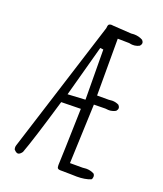

<svg xmlns="http://www.w3.org/2000/svg" viewBox="-136 -826 772 912"><g transform="rotate(20 250.0 -370.0)"><path d="M272.9 -613.3 274.9 -360.4 186 -355.5 256.8 -615.2ZM269.5 -736.8Q261.2 -736.8 256.8 -732.9Q252 -727.5 251.5 -713.4L40 -44.9Q38.1 -39.6 38.1 -34.2Q38.1 -28.8 40 -22.9Q51.3 -10.3 60.1 -10.3Q69.8 -10.3 80.6 -25.4Q106.9 -94.7 170.4 -310.1L269 -312Q262.2 -58.1 260.3 -26.9Q260.3 -24.9 260.3 -22.9Q260.3 -12.2 264.2 -8.3Q268.1 -4.4 276.4 -4.4Q302.7 -4.4 329.6 -3.7Q356.4 -2.9 360.8 -2.9Q401.9 -2.9 430.7 -14.6Q436 -20.5 436 -29.3Q436 -38.1 430.7 -43.9Q412.1 -53.7 390.6 -53.7Q382.3 -53.7 372.6 -52.2H308.6L320.3 -352.1L378.4 -353Q387.7 -351.6 393.1 -351.6Q398.4 -351.6 402.6 -351.8Q406.7 -352.1 411.6 -353.5Q421.4 -355.5 430.2 -360.8Q437 -368.7 437 -376Q437 -383.3 430.2 -391.1Q414.6 -399.4 396 -399.4Q388.2 -399.4 378.9 -397.9H319.8V-685.1L377.9 -684.1Q389.2 -681.6 396 -681.6Q402.8 -681.6 406.7 -682.1Q418.9 -683.6 430.2 -689.9Q437 -697.8 437 -705.1Q437 -712.4 430.2 -719.7Q410.2 -731 385.3 -731Q378.9 -731 371.1 -730L278.8 -735.8Q273.4 -736.8 269.5 -736.8Z"/></g></svg>

Font: NaikaiFont
Style: Light
Weight: 300
Version: Version 1.89